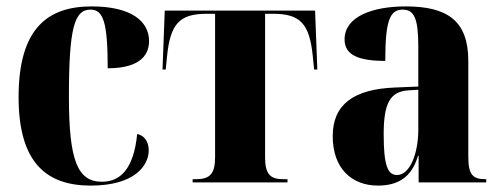

<svg xmlns="http://www.w3.org/2000/svg" viewBox="-20 -569 1562 599"><path d="M263 10C402 10 444 -54 444 -100C444 -125 432 -146 408 -151C397 -40 354 -2 298 -2C222 -2 195 -68 195 -267C195 -481 212 -539 262 -539C302 -539 316 -501 316 -356C426 -356 445 -405 445 -441C445 -501 392 -549 266 -549C131 -549 38 -483 38 -266C38 -58 128 10 263 10Z M581 0H877V-10H863C823 -10 807 -26 807 -78V-526H832C917 -526 946 -495 956 -392L960 -352H970L963 -536H494L487 -352H497L501 -392C511 -495 540 -526 625 -526H651V-78C651 -26 634 -10 592 -10H581Z M1159 10C1218 10 1264 -13 1284 -83H1286V0H1497V-10H1494C1454 -10 1441 -25 1441 -81V-379C1441 -504 1376 -549 1246 -549C1141 -549 1055 -517 1055 -446C1055 -398 1097 -379 1182 -379C1182 -501 1195 -539 1236 -539C1272 -539 1285 -512 1285 -424V-299L1213 -296C1083 -291 1018 -243 1018 -144C1018 -43 1078 10 1159 10ZM1219 -23C1190 -23 1177 -51 1177 -150C1177 -245 1196 -283 1253 -287L1285 -289V-165C1285 -88 1258 -23 1219 -23Z"/></svg>

Font: Noto Serif Display Condensed ExtraBold
Style: Regular
Weight: 800
Width: 3
Designer: Monotype Design Team
Foundry: Monotype Imaging Inc.
Version: Version 2.009